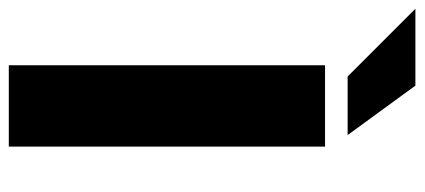

<svg xmlns="http://www.w3.org/2000/svg" viewBox="-322 -662 940 425"><g transform="rotate(90 147.5 -450.0)"><path d="M80 0V-700H260V0ZM104.8 -750 -45.2 -900H125L234.5 -750Z"/></g></svg>

Font: Golos Text
Style: Regular
Weight: 400
Designer: A.Korolkova, Vitaly Kuzmin
Foundry: ParaType Ltd
Version: Version 2.004